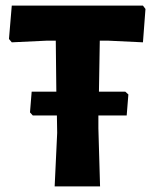

<svg xmlns="http://www.w3.org/2000/svg" viewBox="-20 -665 550 685"><path d="M427 -338 438 -328 432 -253H331V-207L337 0H175L184 -191L183 -253H97L87 -264L93 -338H181L179 -520H149L22 -514L12 -526L22 -645H490L499 -633L490 -514L364 -520H336L333 -338Z"/></svg>

Font: Alegreya Sans ExtraBold
Style: Regular
Weight: 800
Designer: Juan Pablo del Peral
Foundry: Huerta Tipografica
Version: Version 2.007